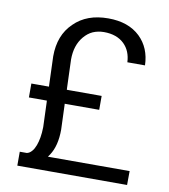

<svg xmlns="http://www.w3.org/2000/svg" viewBox="-80 -781 741 843"><g transform="rotate(10 290.5 -360.0)"><path d="M211.9 -303.2 211.4 -311H219.2H365.2V-373H216.8H210L209.5 -379.9L205.1 -507.3C205.1 -549.8 216.3 -584 238.8 -610.8C250 -624 262.7 -634.3 277.8 -641.1C293 -647.5 309.1 -650.9 327.1 -650.9C365.2 -650.9 395.5 -640.1 417.5 -618.7C438 -598.6 449.2 -571.8 450.7 -538.1H529.3C527.8 -590.3 510.3 -631.8 477.5 -663.6C442.9 -696.8 395.5 -713.4 335.4 -713.4C303.7 -713.4 275.4 -709 250 -699.7C224.6 -690.4 202.1 -676.3 183.1 -657.2C144.5 -620.1 125.5 -570.3 125.5 -507.3L129.9 -380.9L130.4 -373H122.6H51.8V-311H125H131.8L132.3 -304.2L136.2 -195.8V-191.9C135.7 -159.7 130.9 -132.3 122.6 -110.4C118.2 -99.1 113.3 -89.8 106.9 -83C100.6 -75.7 93.8 -71.3 85.4 -69.3H85H84H53.7V-7.3H543L543.5 -69.3H192.9H179.2L187 -80.6C206.1 -109.4 215.8 -147.9 215.8 -196.3Z"/></g></svg>

Font: Shabnam FD Light
Style: Regular
Weight: 300
Foundry: DejaVu fonts team - Redesigned by Saber Rastikerdar - Based on Vazir font
Version: Version 5.00;October 20, 2019;FontCreator 12.0.0.2547 64-bit